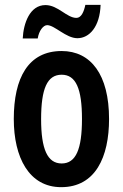

<svg xmlns="http://www.w3.org/2000/svg" viewBox="-20 -764 509 794"><path d="M74 -605H136C141 -637 159 -660 175 -660C206 -660 253 -606 300 -606C350 -606 393 -654 396 -744H333C327 -715 316 -690 296 -690C256 -690 220 -743 168 -743C103 -743 77 -667 74 -605ZM431 -272C431 -455 356 -553 235 -553C97 -553 37 -442 37 -272C37 -113 100 10 233 10C375 10 431 -115 431 -272ZM150 -271C150 -397 175 -455 235 -455C294 -455 319 -397 319 -272C319 -147 294 -88 235 -88C176 -88 150 -148 150 -271Z"/></svg>

Font: Noto Sans Gujarati ExtraCondensed SemiBold
Style: Regular
Weight: 600
Width: 2
Designer: Jelle Bosma - Monotype Design Team, Universal Thirst
Foundry: Monotype Imaging Inc.
Version: Version 2.106